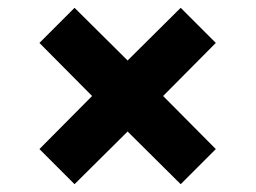

<svg xmlns="http://www.w3.org/2000/svg" viewBox="-20 -502 655 492"><path d="M443 -482 307 -347 171 -482 81 -392 216 -256 81 -120 171 -30 307 -165 443 -30 533 -120 398 -256 533 -392Z"/></svg>

Font: Chivo Light
Style: Bold
Weight: 900
Designer: Hector Gatti
Foundry: Omnibus-Type
Version: Version 1.003;PS 001.003;hotconv 1.0.70;makeotf.lib2.5.58329